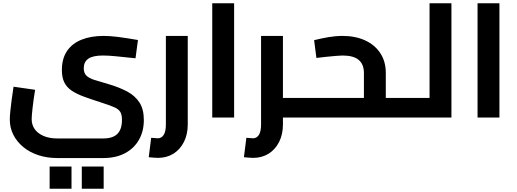

<svg xmlns="http://www.w3.org/2000/svg" viewBox="-20 -720 3169 1176"><path d="M330 248Q268 248 215 230.5Q162 213 123 181Q84 149 62 106Q40 63 40 12Q40 -6 43 -36.5Q46 -67 51 -106Q56 -145 63 -189L195 -170Q185 -108 179.5 -59Q174 -10 174 10Q174 45 193 71.5Q212 98 247.5 113Q283 128 330 128H613Q671 128 699 100Q727 72 727 14Q727 -17 717 -34Q707 -51 681.5 -62.5Q656 -74 609 -89Q544 -110 497 -127Q450 -144 419.5 -164.5Q389 -185 374 -215Q359 -245 359 -291Q359 -361 390.5 -407.5Q422 -454 479.5 -477Q537 -500 614 -500Q651 -500 697 -494.5Q743 -489 825 -475L810 -363Q736 -371 689 -375.5Q642 -380 611 -380Q549 -380 521 -360.5Q493 -341 493 -302Q493 -273 509 -257Q525 -241 559.5 -230Q594 -219 647 -204Q711 -185 759 -159.5Q807 -134 834 -92.5Q861 -51 861 15Q861 84 831 136.5Q801 189 745.5 218.5Q690 248 613 248ZM284 436V300H418V436ZM481 436V300H615V436Z M947 247Q934 247 919.5 245.5Q905 244 891 243L906 124Q922 125 931.5 126Q941 127 947 127Q969 127 982.5 106.5Q996 86 996 42V-500H1130V42Q1130 103 1106.5 149.5Q1083 196 1042 221.5Q1001 247 947 247Z M1280 0V-700H1414V0Z M1713 0V-120H1832V0ZM1530 247Q1517 247 1502.5 245.5Q1488 244 1474 243L1489 124Q1505 125 1514.5 126Q1524 127 1530 127Q1552 127 1565.5 106.5Q1579 86 1579 42V-500H1713V42Q1713 103 1689.5 149.5Q1666 196 1625 221.5Q1584 247 1530 247ZM1832 0V-120Q1844 -120 1848 -104Q1852 -88 1852 -60Q1852 -32 1848 -16Q1844 0 1832 0Z M2343 0V-120H2462V0ZM1918 -365 1904 -474Q1948 -485 1992 -492.5Q2036 -500 2078 -500Q2156 -500 2215.5 -473Q2275 -446 2309 -395Q2343 -344 2343 -273V0H1832V-120H2243L2209 -90V-273Q2209 -326 2177 -353Q2145 -380 2078 -380Q2066 -380 2036 -377.5Q2006 -375 1973 -371.5Q1940 -368 1918 -365ZM1832 0Q1820 0 1816 -16Q1812 -32 1812 -60Q1812 -88 1816 -104Q1820 -120 1832 -120ZM2462 0V-120Q2474 -120 2478 -104Q2482 -88 2482 -60Q2482 -32 2478 -16Q2474 0 2462 0Z M2611 0V-700H2745V0ZM2462 0V-120H2611V0ZM2462 0Q2450 0 2446 -16Q2442 -32 2442 -60Q2442 -88 2446 -104Q2450 -120 2462 -120Z M2905 0V-700H3039V0Z"/></svg>

Font: Titillium Web
Style: Bold
Weight: 700
Designer: Mohamed Gaber, Accademia di Belle Arti di Urbino
Foundry: Kief Type Foundry, Accademia di Belle Arti di Urbino
Version: Version 3.000